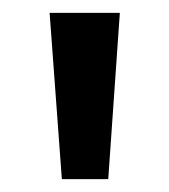

<svg xmlns="http://www.w3.org/2000/svg" viewBox="-20 -734 262 298"><path d="M166 -714 148 -456H76L57 -714Z"/></svg>

Font: Noto Sans Hebrew Condensed Medium
Style: Regular
Weight: 500
Width: 3
Designer: Monotype Design Team
Foundry: Monotype Imaging Inc.
Version: Version 2.004; ttfautohint (v1.8.4.7-5d5b)